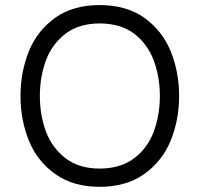

<svg xmlns="http://www.w3.org/2000/svg" viewBox="-20 -720 780 750"><path d="M369.1 9.8Q268.1 9.8 198.7 -38.1Q126 -88.9 93 -170.2Q60.1 -251.5 60.1 -345.2Q60.1 -439 93 -520.3Q126 -601.6 198.7 -652.8Q268.1 -700.2 369.1 -700.2Q470.7 -700.2 540.5 -652.8Q613.3 -601.6 646.5 -520.3Q679.7 -439 679.7 -345.2Q679.7 -251.5 646.5 -170.2Q613.3 -88.9 540.5 -38.1Q470.7 9.8 369.1 9.8ZM369.1 -61.5Q449.2 -61.5 502.4 -100.6Q557.1 -141.6 580.8 -206.3Q604.5 -271 604.5 -345.2Q604.5 -419.4 580.6 -483.9Q556.6 -548.3 502.4 -589.8Q449.2 -628.4 369.1 -628.4Q290 -628.4 237.8 -589.8Q183.1 -548.3 159.4 -483.9Q135.7 -419.4 135.7 -345.2Q135.7 -271 159.4 -206.5Q183.1 -142.1 237.8 -100.6Q290 -61.5 369.1 -61.5Z"/></svg>

Font: Acari Sans
Style: Regular
Weight: 400
Designer: Alfredo Marco Pradil and Stefan Peev
Foundry: Hanken Design Co.
Version: Version 1.045;February 4, 2021;FontCreator 13.0.0.2655 64-bi